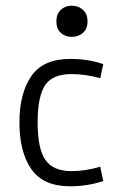

<svg xmlns="http://www.w3.org/2000/svg" viewBox="-20 -653 478 680"><path d="M232.4 -390.6Q166 -390.6 139.6 -351.1Q113.3 -311.5 113.3 -218.8Q113.3 -127 140.6 -86.9Q168 -46.9 233.4 -46.9Q281.2 -46.9 335 -62.5L345.7 -11.7Q289.1 6.8 228.5 6.8Q132.8 6.8 90.8 -54.2Q48.8 -115.2 48.8 -218.8Q48.8 -322.3 90.8 -383.3Q132.8 -444.3 228.5 -444.3Q293.9 -444.3 345.7 -425.8L335 -376Q283.2 -390.6 232.4 -390.6ZM234.4 -632.8Q257.8 -632.8 273.9 -618.2Q290 -603.5 290 -577.1Q290 -550.8 273.9 -536.6Q257.8 -522.5 234.4 -522.5Q210.9 -522.5 195.3 -536.6Q179.7 -550.8 179.7 -577.1Q179.7 -603.5 195.3 -618.2Q210.9 -632.8 234.4 -632.8Z"/></svg>

Font: Sudo Light
Style: Regular
Weight: 300
Monospace: yes
Designer: Jens Kutilek
Foundry: Jens Kutilek
Version: Version 0.040